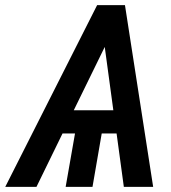

<svg xmlns="http://www.w3.org/2000/svg" viewBox="-62 -731 668 751"><path d="M394 -209H335.9L299.8 0H194.8L231.4 -209H182.6L80.6 0H-41.5L317.9 -710.9H426.8L537.1 0H422.4ZM226.6 -299.8H381.3L347.7 -547.4Z"/></svg>

Font: Roboto Mono Medium
Style: Italic
Weight: 500
Designer: Google
Version: Version 2.000985; 2015; ttfautohint (v1.3)